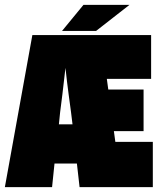

<svg xmlns="http://www.w3.org/2000/svg" viewBox="-24 -769 658 789"><path d="M508 -749H319L231 -642H371ZM-4 0H190L200 -97H292L303 0H604V-186H450L444 -230H566V-401H421L415 -445H597V-625H109ZM223 -307C227 -339 237 -414 245 -490C253 -413 264 -339 268 -307L274 -258H218Z"/></svg>

Font: Blinker Headline
Style: Regular
Weight: 900
Width: 4
Designer: Juergen Huber
Foundry: supertype
Version: Version 1.015;PS 1.15;hotconv 1.0.88;makeotf.lib2.5.647800